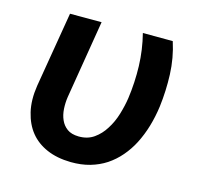

<svg xmlns="http://www.w3.org/2000/svg" viewBox="-84 -620 756 723"><g transform="rotate(15 293.5 -259.0)"><path d="M226.6 -528.3H103.5L54.2 -233.9Q45.4 -176.8 56.2 -131.6Q66.9 -86.4 91.8 -55.7Q116.7 -24.9 156.5 -7.6Q196.3 9.8 250 10.7Q291 11.2 325 1.5Q358.9 -8.3 386.7 -26.4Q414.6 -44.9 437 -71Q459.5 -97.2 475.1 -127.4Q492.7 -161.6 503.9 -199.7Q515.1 -237.8 520.5 -278.3Q528.3 -340.8 525.9 -404.5Q523.4 -468.3 503.9 -528.8L387.2 -529.3Q402.8 -468.3 404.8 -404.8Q406.7 -341.3 397.9 -278.3Q393.6 -248.5 383.3 -214.1Q373 -179.7 355 -151.9Q338.4 -125 313.5 -107.4Q288.6 -89.8 253.9 -90.3Q225.6 -90.8 209 -103Q192.4 -115.2 184.1 -134.3Q175.8 -152.8 174.3 -176.3Q172.9 -199.7 176.3 -222.7Z"/></g></svg>

Font: Roboto Mono SemiBold
Style: Italic
Weight: 600
Italic angle: -10°
Monospace: yes
Designer: Google
Version: Version 3.000